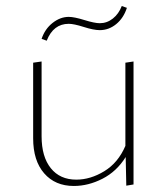

<svg xmlns="http://www.w3.org/2000/svg" viewBox="-20 -614 553 637"><path d="M208 -535Q157 -535 135 -479L118 -485Q129 -518 154.5 -538Q180 -558 208 -558Q226 -558 260 -547.5Q294 -537 311 -537Q335 -537 354.5 -552.5Q374 -568 384 -594L401 -588Q390 -554 365.5 -534Q341 -514 311 -514Q291 -514 258 -524.5Q225 -535 208 -535ZM396 -406 423 -410V-2L399 2L397 -93Q367 -45 320 -21Q273 3 225 3Q163 3 126.5 -39Q90 -81 90 -155V-406L118 -410V-162Q118 -94 148.5 -56Q179 -18 233 -18Q280 -18 326 -46Q372 -74 396 -130Z"/></svg>

Font: EauTestInfant Extralight
Style: Regular
Weight: 250
Designer: Christian Thalmann (Catharsis Fonts)
Version: Version 0.001;PS 000.001;hotconv 1.0.88;makeotf.lib2.5.64775